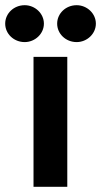

<svg xmlns="http://www.w3.org/2000/svg" viewBox="-70 -719 389 739"><path d="M59 -500V0H189V-500ZM25 -699C-17 -699 -50 -667 -50 -628C-50 -589 -17 -557 25 -557C65 -557 99 -589 99 -628C99 -667 65 -699 25 -699ZM225 -699C183 -699 150 -667 150 -628C150 -589 183 -557 225 -557C265 -557 299 -589 299 -628C299 -667 265 -699 225 -699Z"/></svg>

Font: Goli SemiBold
Style: Regular
Weight: 600
Designer: jaikishan Patel
Foundry: MagicType
Version: Version 1.000;Glyphs 3.2 (3242)